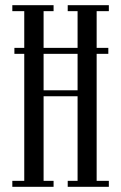

<svg xmlns="http://www.w3.org/2000/svg" viewBox="-20 -720 468 740"><path d="M27.5 0V-23H73.5V-512.5H35.5V-535.5H73.5V-677H27.5V-700H186.5V-677H148V-535.5H279V-677H241V-700H399.5V-677H352.5V-535.5H397.5V-512.5H352.5V-23H399.5V0H241V-23H279V-349H148V-23H186.5V0ZM148 -372H279V-512.5H148Z"/></svg>

Font: Imbue 50pt
Style: Regular
Weight: 400
Designer: Tyler Finck
Foundry: Etcetera Type Company
Version: Version 1.102; ttfautohint (v1.8.3)